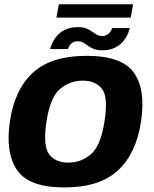

<svg xmlns="http://www.w3.org/2000/svg" viewBox="-20 -856 708 882"><path d="M275.5 5Q438 5 522.2 -73.5Q606.5 -152 628 -299Q650 -443.5 595.5 -521.5Q541 -599.5 378 -599.5Q215.5 -599.5 131.5 -522.5Q47.5 -445.5 25.5 -299Q4 -154 58.5 -74.5Q113 5 275.5 5ZM293.5 -109Q235.5 -109 206 -146.8Q176.5 -184.5 193.5 -298Q211 -410.5 256.5 -448Q302 -485.5 360 -485.5Q418.5 -485.5 448.2 -448.2Q478 -411 460 -298Q442.5 -185 397.2 -147Q352 -109 293.5 -109ZM449 -625Q477 -625 497.2 -632.5Q517.5 -640 532 -652.2Q546.5 -664.5 555.5 -678.5Q564.5 -692.5 569.2 -705.2Q574 -718 576 -727H495Q493.5 -720 487.8 -711.5Q482 -703 472.5 -696.8Q463 -690.5 450 -690.5Q435 -690.5 424.2 -696.8Q413.5 -703 402.5 -711Q391.5 -719 377 -725.2Q362.5 -731.5 340.5 -731.5Q311.5 -731.5 290.5 -724Q269.5 -716.5 255.2 -704.5Q241 -692.5 231.8 -678.8Q222.5 -665 217.5 -652.2Q212.5 -639.5 210.5 -630.5H292Q294 -637.5 299 -646Q304 -654.5 313.5 -660.5Q323 -666.5 338 -666.5Q351.5 -666.5 362.2 -660.2Q373 -654 384.2 -645.8Q395.5 -637.5 410.8 -631.2Q426 -625 449 -625ZM239 -775H580.5L591.5 -836.5H250.5Z"/></svg>

Font: Anybody UltraCondensed Thin
Style: Bold Italic
Weight: 700
Italic angle: -10°
Version: Version 1.111